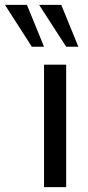

<svg xmlns="http://www.w3.org/2000/svg" viewBox="-110 -764 358 784"><path d="M160.2 0H69.8V-500H160.2ZM69.8 -573.2H20L-89.8 -744.1H0ZM210 -573.2H160.2L49.8 -744.1H140.1Z"/></svg>

Font: Perun
Style: Regular
Weight: 400
Version: Version 1.0000